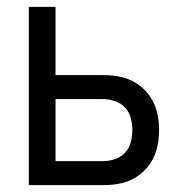

<svg xmlns="http://www.w3.org/2000/svg" viewBox="-20 -540 540 560"><path d="M64 0V-520H142V-321H280Q302 -321 323.5 -317.5Q345 -314 364.5 -304.5Q384 -295 400 -279.5Q416 -264 426 -244.5Q436 -225 440 -203.5Q444 -182 444 -161Q444 -139 440 -117.5Q436 -96 426 -76.5Q416 -57 400 -41.5Q384 -26 364.5 -16.5Q345 -7 323.5 -3.5Q302 0 280 0ZM142 -70H280Q298 -70 315.5 -76Q333 -82 345 -95Q357 -108 361.5 -125.5Q366 -143 366 -161Q366 -178 361.5 -195.5Q357 -213 345 -226Q333 -239 315.5 -245Q298 -251 280 -251H142Z"/></svg>

Font: Iosevka www.saffi
Style: Regular
Weight: 400
Monospace: yes
Designer: Belleve Invis
Foundry: Belleve Invis
Version: Version 22.0.2; ttfautohint (v1.8.3)